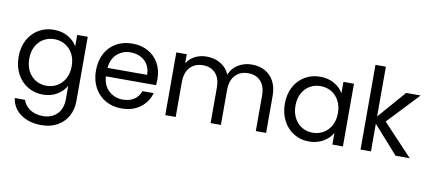

<svg xmlns="http://www.w3.org/2000/svg" viewBox="-84 -1061 3685 1652"><g transform="rotate(10 1758.5 -235.0)"><path d="M303 -557Q374 -557 427.5 -526Q481 -495 507 -448V-548H599V12Q599 87 567 145.5Q535 204 475.5 237Q416 270 337 270Q229 270 157 219Q85 168 72 80H162Q177 130 224 160.5Q271 191 337 191Q412 191 459.5 144Q507 97 507 12V-103Q480 -55 427 -23Q374 9 303 9Q230 9 170.5 -27Q111 -63 77 -128Q43 -193 43 -276Q43 -360 77 -423.5Q111 -487 170.5 -522Q230 -557 303 -557ZM507 -275Q507 -337 482 -383Q457 -429 414.5 -453.5Q372 -478 321 -478Q270 -478 228 -454Q186 -430 161 -384Q136 -338 136 -276Q136 -213 161 -166.5Q186 -120 228 -95.5Q270 -71 321 -71Q372 -71 414.5 -95.5Q457 -120 482 -166.5Q507 -213 507 -275Z M1253 -295Q1253 -269 1250 -240H812Q817 -159 867.5 -113.5Q918 -68 990 -68Q1049 -68 1088.5 -95.5Q1128 -123 1144 -169H1242Q1220 -90 1154 -40.5Q1088 9 990 9Q912 9 850.5 -26Q789 -61 754 -125.5Q719 -190 719 -275Q719 -360 753 -424Q787 -488 848.5 -522.5Q910 -557 990 -557Q1068 -557 1128 -523Q1188 -489 1220.5 -429.5Q1253 -370 1253 -295ZM1159 -314Q1159 -366 1136 -403.5Q1113 -441 1073.5 -460.5Q1034 -480 986 -480Q917 -480 868.5 -436Q820 -392 813 -314Z M2032 -558Q2096 -558 2146 -531.5Q2196 -505 2225 -452Q2254 -399 2254 -323V0H2164V-310Q2164 -392 2123.5 -435.5Q2083 -479 2014 -479Q1943 -479 1901 -433.5Q1859 -388 1859 -302V0H1769V-310Q1769 -392 1728.5 -435.5Q1688 -479 1619 -479Q1548 -479 1506 -433.5Q1464 -388 1464 -302V0H1373V-548H1464V-469Q1491 -512 1536.5 -535Q1582 -558 1637 -558Q1706 -558 1759 -527Q1812 -496 1838 -436Q1861 -494 1914 -526Q1967 -558 2032 -558Z M2369 -276Q2369 -360 2403 -423.5Q2437 -487 2496.5 -522Q2556 -557 2629 -557Q2701 -557 2754 -526Q2807 -495 2833 -448V-548H2925V0H2833V-102Q2806 -54 2752.5 -22.5Q2699 9 2628 9Q2555 9 2496 -27Q2437 -63 2403 -128Q2369 -193 2369 -276ZM2833 -275Q2833 -337 2808 -383Q2783 -429 2740.5 -453.5Q2698 -478 2647 -478Q2596 -478 2554 -454Q2512 -430 2487 -384Q2462 -338 2462 -276Q2462 -213 2487 -166.5Q2512 -120 2554 -95.5Q2596 -71 2647 -71Q2698 -71 2740.5 -95.5Q2783 -120 2808 -166.5Q2833 -213 2833 -275Z M3385 0 3170 -242V0H3079V-740H3170V-305L3381 -548H3508L3250 -275L3509 0Z"/></g></svg>

Font: MSTAGE
Style: Regular
Weight: 400
Designer: Ninad Kale (Devanagari), Jonny Pinhorn (Latin)
Foundry: Indian Type Foundry
Version: 4.004